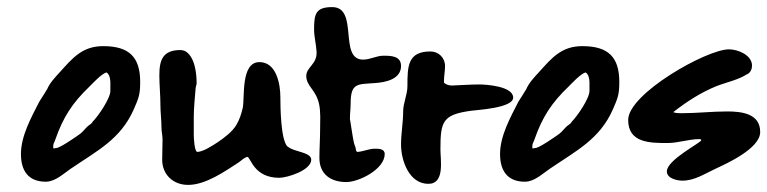

<svg xmlns="http://www.w3.org/2000/svg" viewBox="-20 -638 2162 541"><path d="M375 -407C375 -477 344 -508 271 -508C212 -508 185 -475 148 -434C136 -421 120 -404 113 -387C113 -386 94 -357 91 -352C68 -307 39 -255 39 -204C39 -158 59 -126 109 -126C136 -126 159 -149 180 -163C255 -214 320 -246 357 -330C371 -362 375 -372 375 -407ZM130 -220V-227C130 -234 134 -238 136 -245C158 -308 184 -348 232 -394C242 -404 266 -430 280 -434C295 -424 290 -398 291 -383C292 -362 257 -311 241 -295C239 -290 232 -286 228 -283C220 -276 214 -267 206 -261C195 -253 145 -218 137 -221C135 -220 134 -220 132 -220Z M500 -495H499C496 -496 492 -497 489 -497C440 -497 429 -471 429 -426C429 -398 432 -371 432 -343C432 -321 435 -300 435 -278C435 -267 438 -256 438 -245C438 -226 437 -207 437 -188C437 -146 468 -117 510 -117C559 -117 612 -154 652 -180C661 -186 666 -193 677 -196C687 -194 695 -137 767 -137C789 -137 857 -158 857 -188C857 -210 806 -210 791 -225H790C771 -244 770 -337 770 -364C770 -401 759 -463 711 -463C658 -463 670 -364 664 -334C660 -317 655 -301 646 -286C635 -267 611 -249 593 -237C581 -229 552 -210 536 -210C528 -210 526 -249 526 -258V-308C526 -334 529 -361 531 -387C531 -393 534 -398 534 -404C534 -432 529 -480 500 -495Z M956 -125C991 -125 1064 -161 1064 -204C1064 -219 1047 -219 1036 -219C1019 -219 1001 -210 986 -210L983 -214C983 -221 980 -227 978 -233C975 -242 969 -286 967 -297C966 -300 966 -302 966 -305C966 -319 968 -332 968 -346C968 -406 988 -400 1037 -404C1067 -406 1110 -415 1110 -452C1110 -481 1081 -481 1060 -481C1041 -481 1023 -470 1003 -470C933 -470 992 -618 916 -618C869 -618 865 -598 865 -555C865 -534 871 -513 872 -492C874 -457 843 -449 843 -424C843 -395 870 -386 879 -345C884 -322 882 -297 882 -274C882 -247 880 -220 880 -193C880 -147 912 -125 956 -125Z M1187 -120C1234 -120 1221 -187 1221 -217C1221 -296 1227 -315 1308 -326C1320 -328 1426 -333 1426 -363C1426 -395 1350 -400 1331 -400C1305 -400 1279 -398 1253 -397C1245 -397 1236 -400 1231 -405V-410C1231 -424 1234 -438 1234 -452C1234 -475 1216 -493 1193 -493C1129 -493 1128 -452 1128 -395C1128 -371 1116 -348 1116 -324C1116 -293 1110 -262 1110 -231C1110 -185 1133 -120 1187 -120Z M1725 -407C1725 -477 1694 -508 1621 -508C1562 -508 1535 -475 1498 -434C1486 -421 1470 -404 1463 -387C1463 -386 1444 -357 1441 -352C1418 -307 1389 -255 1389 -204C1389 -158 1409 -126 1459 -126C1486 -126 1509 -149 1530 -163C1605 -214 1670 -246 1707 -330C1721 -362 1725 -372 1725 -407ZM1480 -220V-227C1480 -234 1484 -238 1486 -245C1508 -308 1534 -348 1582 -394C1592 -404 1616 -430 1630 -434C1645 -424 1640 -398 1641 -383C1642 -362 1607 -311 1591 -295C1589 -290 1582 -286 1578 -283C1570 -276 1564 -267 1556 -261C1545 -253 1495 -218 1487 -221C1485 -220 1484 -220 1482 -220Z M1877 -322C1914 -351 1954 -377 1998 -395C2026 -406 2061 -413 2085 -429H2086C2095 -434 2099 -444 2099 -453C2099 -483 2059 -499 2034 -499C1971 -499 1750 -374 1750 -300C1750 -235 1812 -235 1861 -235C1891 -235 1921 -246 1950 -246C1952 -246 1956 -246 1956 -243C1956 -236 1859 -188 1859 -155C1859 -135 1888 -129 1903 -129C1937 -129 1965 -148 1995 -162C2025 -176 2122 -219 2122 -266C2122 -318 2070 -324 2029 -324C1986 -324 1944 -319 1901 -319C1893 -319 1884 -319 1877 -322Z"/></svg>

Font: ChillLongCangKaiShu Bold
Style: Regular
Weight: 700
Version: Version 3.500;Glyphs 3.1.1 (3135)